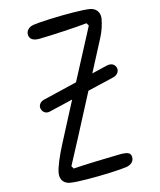

<svg xmlns="http://www.w3.org/2000/svg" viewBox="-54 -825 729 873"><g transform="rotate(-5 310.0 -388.5)"><path d="M126 -346.5Q121.5 -358 126.8 -369Q132 -380 144 -385.5L442.5 -515.5Q453 -520 461.8 -519.8Q470.5 -519.5 477 -515.2Q483.5 -511 487.5 -503.5Q493.5 -491.5 488 -478.8Q482.5 -466 466 -459L167 -330Q158 -326 149.8 -327.2Q141.5 -328.5 135.5 -333.5Q129.5 -338.5 126 -346.5ZM182.5 -49.5Q182.5 -68.5 189.8 -102Q197 -135.5 210.5 -178.5Q239.5 -271 253.8 -315.8Q268 -360.5 296.5 -450.5Q324 -536.5 337.5 -578.5Q351 -620.5 377.5 -704L368 -715.5Q328 -704 259.5 -688Q191 -672 150 -664Q130.5 -660 117 -664.5Q103.5 -669 99 -683Q94.5 -697 102 -710Q109.5 -723 128 -729.5Q148 -736.5 202.2 -748.5Q256.5 -760.5 311 -769.5Q365.5 -778.5 389.5 -778.5Q404 -778.5 415 -772.2Q426 -766 432 -754.8Q438 -743.5 438 -729.5Q438 -711.5 435 -689.5Q432 -667.5 424 -642Q393.5 -546 378.8 -499.5Q364 -453 334.5 -360Q306.5 -271 282.5 -196Q258.5 -121 243 -74L252.5 -62.5Q292.5 -72.5 357.5 -86.2Q422.5 -100 462 -107.5Q488.5 -113 503.2 -110.8Q518 -108.5 521.5 -93Q525 -77.5 516.8 -66Q508.5 -54.5 492 -48.5Q472 -41.5 417.8 -29.5Q363.5 -17.5 309.2 -8.5Q255 0.5 231 0.5Q216 0.5 205 -5.5Q194 -11.5 188.2 -22.8Q182.5 -34 182.5 -49.5Z"/></g></svg>

Font: Monaspace Radon Var
Style: Regular
Weight: 400
Designer: Riley Cran and the Lettermatic Team
Version: Version 1.000 (Monaspace Radon Var)